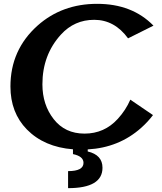

<svg xmlns="http://www.w3.org/2000/svg" viewBox="-20 -767 841 997"><path d="M358.9 8.3Q209.5 -3.4 119.6 -94.7Q34.2 -182.1 34.2 -317.9Q34.2 -508.3 175.3 -634.3Q302.2 -747.1 484.4 -747.1Q666.5 -747.1 776.9 -633.8L645 -567.9Q574.7 -664.1 469.2 -664.1Q366.2 -664.1 296.4 -587.4Q200.2 -481.9 200.2 -329.1Q200.2 -223.1 258.8 -148.4Q317.4 -73.2 418.9 -73.2Q522 -73.2 591.8 -149.9Q633.3 -195.3 656.7 -249.5L774.4 -169.4Q748 -134.3 712.9 -103Q597.2 0 435.5 8.8V19.5Q512.2 37.6 512.2 104Q512.2 210 333.5 210V121.6Q413.6 121.6 413.6 78.6Q413.6 44.4 358.9 33.2Z"/></svg>

Font: Berenika
Style: Bold
Weight: 700
Designer: Wojciech Kalinowski "wmk69" (wmk69@o2.pl)
Foundry: Wojciech Kalinowski "wmk69" (wmk69@o2.pl)
Version: Version 3.1.0; 2021-05-14